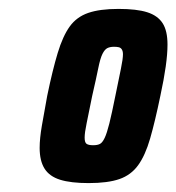

<svg xmlns="http://www.w3.org/2000/svg" viewBox="-20 -716 396 431"><path d="M179 -305Q139 -305 115 -312.5Q91 -320 80 -337.5Q69 -355 69 -384Q69 -405 74 -434Q79 -463 86 -501Q98 -559 109.5 -597Q121 -635 136.5 -656.5Q152 -678 178 -687Q204 -696 246 -696Q287 -696 310.5 -688.5Q334 -681 345 -664Q356 -647 356 -616Q356 -595 352 -566.5Q348 -538 340 -501Q328 -443 317 -405Q306 -367 290 -345Q274 -323 248 -314Q222 -305 179 -305ZM189 -390Q199 -390 204.5 -393Q210 -396 215 -406.5Q220 -417 225.5 -439Q231 -461 239 -501Q247 -540 251.5 -562Q256 -584 256 -594Q256 -601 253.5 -605Q251 -609 246.5 -610Q242 -611 236 -611Q227 -611 221 -608Q215 -605 210 -595Q205 -585 200.5 -562.5Q196 -540 187 -501Q179 -461 174.5 -439.5Q170 -418 170 -407Q170 -396 174.5 -393Q179 -390 189 -390Z"/></svg>

Font: Saira Condensed ExtraBold
Style: Italic
Weight: 800
Width: 3
Italic angle: -12°
Designer: Hector Gatti with collaboration of the Omnibus-Type team
Foundry: Omnibus-Type
Version: Version 1.101